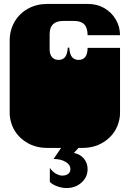

<svg xmlns="http://www.w3.org/2000/svg" viewBox="-20 -742 656 971"><path d="M33 -135Q32 -140 31 -145.5Q30 -151 29.5 -157.5Q29 -164 29 -170V-171Q29 -184 29 -190Q29 -196 29 -209V-260Q29 -269 29 -273.5Q29 -278 29 -282.5Q29 -287 29 -296V-297Q29 -310 29 -316Q29 -322 29 -334V-536Q29 -589 53.5 -631.5Q78 -674 121.5 -698Q165 -722 218 -722H426Q471 -722 507.5 -701Q544 -680 565.5 -643.5Q587 -607 587 -564H423Q423 -601 406.5 -618.5Q390 -636 355 -636H299Q231 -636 231 -569V-492Q231 -467 243 -453Q255 -439 277 -439Q296 -439 308 -452Q320 -465 323 -501H330Q333 -465 345.5 -452Q358 -439 377 -439Q423 -439 423 -500H587V-334Q587 -321 587 -315Q587 -309 587 -297V-296Q587 -287 587 -282.5Q587 -278 587 -273.5Q587 -269 587 -260V-209Q587 -196 587 -190Q587 -184 587 -172V-171Q587 -164 586.5 -157.5Q586 -151 585 -145.5Q584 -140 583 -135Q569 -72 518 -33Q467 6 398 6H218Q149 6 98 -33Q47 -72 33 -135ZM232 178V107Q244 125 261.5 135.5Q279 146 295 146Q313 146 324.5 137.5Q336 129 336 113Q336 91 311.5 76.5Q287 62 251 62L293 0H383L354 31Q388 39 405.5 61.5Q423 84 423 113Q423 154 392 181.5Q361 209 317 209Q294 209 270 200.5Q246 192 232 178Z"/></svg>

Font: Danfo
Style: Regular
Weight: 400
Version: Version 1.000;Glyphs 3.2 (3236)